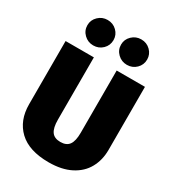

<svg xmlns="http://www.w3.org/2000/svg" viewBox="-225 -1068 1094 1211"><g transform="rotate(30 322.0 -462.0)"><path d="M611 -236Q611 -163 579 -105Q547 -47 482 -13.5Q417 20 322 20Q179 20 106 -49Q33 -118 33 -236V-696H239V-242Q239 -183 258.5 -155.5Q278 -128 322 -128Q366 -128 385.5 -155.5Q405 -183 405 -242V-696H611ZM292 -852Q292 -813 264.5 -786Q237 -759 197 -759Q158 -759 130 -786Q102 -813 102 -852Q102 -890 130 -917Q158 -944 197 -944Q237 -944 264.5 -917Q292 -890 292 -852ZM537 -852Q537 -813 509.5 -786Q482 -759 442 -759Q403 -759 375 -786Q347 -813 347 -852Q347 -890 375 -917Q403 -944 442 -944Q482 -944 509.5 -917Q537 -890 537 -852Z"/></g></svg>

Font: Fira Sans Black
Style: Regular
Weight: 900
Designer: Carrois Corporate & Edenspiekermann AG
Foundry: Carrois Corporate GbR & Edenspiekermann AG
Version: Version 4.203